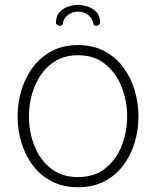

<svg xmlns="http://www.w3.org/2000/svg" viewBox="-20 -766 645 794"><path d="M228 -659.2Q222.2 -659.2 216.8 -662.8Q211.4 -666.5 211.4 -670.9Q211.4 -701.7 228 -717.8Q244.6 -733.9 266.4 -740Q288.1 -746.1 302.7 -746.1Q317.9 -746.1 339.4 -740Q360.8 -733.9 377.4 -717.8Q394 -701.7 394 -670.9Q394 -666.5 388.7 -662.8Q383.3 -659.2 377.4 -659.2Q368.7 -659.2 366.2 -667Q362.3 -691.9 343.5 -704.8Q324.7 -717.8 302.7 -717.8Q280.8 -717.8 262 -704.8Q243.2 -691.9 239.3 -667Q236.8 -659.2 228 -659.2ZM302.7 8.3Q240.2 8.3 193.4 -16.4Q146.5 -41 115.2 -82.8Q84 -124.5 68.4 -176.8Q52.7 -229 52.7 -284.2Q52.7 -339.4 68.4 -392.1Q84 -444.8 115.2 -487.1Q146.5 -529.3 193.4 -554.4Q240.2 -579.6 302.7 -579.6Q365.2 -579.6 412.1 -554.4Q459 -529.3 490.2 -487.1Q521.5 -444.8 537.1 -392.1Q552.7 -339.4 552.7 -284.2Q552.7 -229 537.1 -176.8Q521.5 -124.5 490.2 -82.8Q459 -41 412.1 -16.4Q365.2 8.3 302.7 8.3ZM302.7 -33.7Q371.1 -33.7 416.3 -70.3Q461.4 -106.9 483.6 -164.3Q505.9 -221.7 505.9 -284.2Q505.9 -347.7 483.2 -405.8Q460.4 -463.9 415.3 -500.7Q370.1 -537.6 302.7 -537.6Q235.4 -537.6 190.2 -500.7Q145 -463.9 122.3 -405.8Q99.6 -347.7 99.6 -284.2Q99.6 -221.7 121.8 -164.3Q144 -106.9 189.2 -70.3Q234.4 -33.7 302.7 -33.7Z"/></svg>

Font: Cutive Mono
Style: Regular
Weight: 400
Designer: Vernon Adams
Foundry: Vernon Adams
Version: Version 1.110; ttfautohint (v1.8.4.7-5d5b)